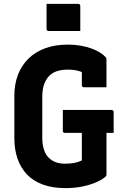

<svg xmlns="http://www.w3.org/2000/svg" viewBox="-20 -950 640 990"><path d="M304 -383H554Q559 -383 561 -381.5Q563 -380 564.5 -378Q566 -376 566 -372V-265H316Q312 -265 310 -265.5Q308 -266 306.5 -267.5Q305 -269 304.5 -271Q304 -273 304 -276Q304 -303 304 -329.5Q304 -356 304 -383ZM330 -720Q366 -720 396.5 -714.5Q427 -709 451.5 -700Q476 -691 494 -680Q512 -669 523 -657Q527 -654 528 -650Q529 -646 529 -640Q529 -621 529 -596.5Q529 -572 529 -547.5Q529 -523 529 -500Q500 -500 471 -500Q442 -500 413 -500Q408 -500 405 -503Q402 -506 402 -511Q402 -524 402 -537.5Q402 -551 402 -567.5Q402 -584 402 -606L430 -563Q406 -579 382.5 -585Q359 -591 328 -591Q298 -591 273.5 -583Q249 -575 232.5 -557.5Q216 -540 207 -514Q198 -488 198 -452V-239Q198 -205 206.5 -179Q215 -153 231 -137Q247 -121 268 -113.5Q289 -106 315 -106Q344 -106 363 -110Q382 -114 392 -118.5Q402 -123 402 -123Q402 -155 402 -186Q402 -217 402 -247.5Q402 -278 402 -307H534L529 -283Q529 -231 529 -169Q529 -107 529 -49Q529 -47 528.5 -45Q528 -43 526 -41Q511 -26 479 -11.5Q447 3 405.5 11.5Q364 20 318 20Q252 20 202 2Q152 -16 119.5 -50Q87 -84 70.5 -131.5Q54 -179 54 -238V-456Q54 -515 72 -563Q90 -611 125.5 -646.5Q161 -682 212.5 -701Q264 -720 330 -720ZM220 -930Q239 -930 259.5 -930Q280 -930 301.5 -930Q323 -930 343.5 -930Q364 -930 383 -930Q388 -930 391 -927Q394 -924 394 -919V-790Q375 -790 354.5 -790Q334 -790 312.5 -790Q291 -790 270.5 -790Q250 -790 231 -790Q226 -790 223 -793Q220 -796 220 -801Z"/></svg>

Font: Recursive Monospace
Style: Bold
Weight: 700
Version: Version 1.047